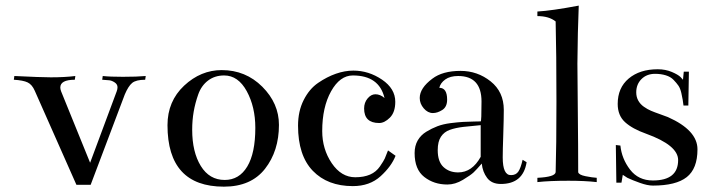

<svg xmlns="http://www.w3.org/2000/svg" viewBox="-20 -662 2589 698"><path d="M253.9 -385.7 252 -372.1Q199.2 -372.1 199.2 -343.8Q199.2 -337.9 202.1 -330.1L307.6 -70.3L404.3 -330.1Q407.2 -337.9 407.2 -344.7Q407.2 -355.5 397 -362.3Q386.7 -369.1 377.4 -370.1Q368.2 -371.1 351.6 -372.1L353.5 -385.7Q378.9 -382.8 426.8 -382.8Q478.5 -382.8 509.8 -385.7L507.8 -372.1Q474.6 -372.1 460.4 -360.4Q446.3 -348.6 433.6 -318.4L309.6 9.8H257.8L106.4 -332Q96.7 -354.5 80.6 -362.3Q64.5 -370.1 30.3 -372.1L32.2 -385.7Q129.9 -380.9 165 -380.9Q215.8 -380.9 253.9 -385.7Z M796.9 -7.8Q849.6 -7.8 878.9 -56.6Q908.2 -105.5 908.2 -197.3Q908.2 -273.4 877 -330.6Q845.7 -387.7 794.9 -387.7Q760.7 -387.7 736.3 -369.1Q711.9 -350.6 700.7 -318.8Q689.5 -287.1 684.1 -255.9Q678.7 -224.6 678.7 -190.4Q678.7 -109.4 710 -58.6Q741.2 -7.8 796.9 -7.8ZM786.1 -407.2Q873 -407.2 933.6 -346.7Q994.1 -286.1 994.1 -208Q994.1 -113.3 943.4 -48.3Q892.6 16.6 793.9 16.6Q588.9 16.6 588.9 -207Q588.9 -293.9 649.4 -350.6Q710 -407.2 786.1 -407.2Z M1264.6 -405.3Q1320.3 -405.3 1368.7 -372.6Q1417 -339.8 1417 -292Q1417 -253.9 1397.5 -234.4Q1377.9 -214.8 1358.4 -214.8Q1303.7 -214.8 1303.7 -267.6Q1303.7 -289.1 1316.4 -304.2Q1329.1 -319.3 1344.7 -319.3Q1362.3 -319.3 1377.9 -305.7Q1358.4 -387.7 1262.7 -387.7Q1215.8 -387.7 1183.6 -330.1Q1151.4 -272.5 1151.4 -185.5Q1151.4 -120.1 1186 -68.8Q1220.7 -17.6 1271.5 -17.6Q1302.7 -17.6 1325.2 -27.3Q1347.7 -37.1 1361.3 -57.1Q1375 -77.1 1378.9 -85.9Q1382.8 -94.7 1390.6 -115.2L1418 -95.7Q1403.3 -57.6 1363.8 -21.5Q1324.2 14.6 1262.7 14.6Q1170.9 14.6 1117.2 -41Q1063.5 -96.7 1063.5 -205.1Q1063.5 -257.8 1084 -298.3Q1104.5 -338.9 1136.7 -360.8Q1168.9 -382.8 1201.2 -394Q1233.4 -405.3 1264.6 -405.3Z M1879.9 -81.1 1894.5 -72.3Q1881.8 6.8 1800.8 6.8Q1767.6 6.8 1751 -15.1Q1734.4 -37.1 1731.4 -67.4Q1711.9 -44.9 1701.7 -35.2Q1691.4 -25.4 1663.1 -8.3Q1634.8 8.8 1606.4 8.8Q1557.6 8.8 1522.5 -18.6Q1487.3 -45.9 1487.3 -105.5Q1487.3 -131.8 1498.5 -151.4Q1509.8 -170.9 1529.8 -183.1Q1549.8 -195.3 1570.3 -203.1Q1590.8 -210.9 1618.2 -214.4Q1645.5 -217.8 1663.6 -218.8Q1681.6 -219.7 1703.6 -220.2Q1725.6 -220.7 1727.5 -220.7Q1730.5 -220.7 1730.5 -293Q1730.5 -385.7 1645.5 -385.7Q1616.2 -385.7 1598.6 -373Q1581.1 -360.4 1577.1 -342.8Q1605.5 -342.8 1605.5 -299.8Q1605.5 -273.4 1587.9 -262.2Q1570.3 -251 1553.7 -251Q1535.2 -251 1520.5 -268.1Q1505.9 -285.2 1505.9 -305.7Q1505.9 -341.8 1551.8 -376Q1588.9 -404.3 1654.3 -404.3Q1715.8 -404.3 1763.7 -366.2Q1811.5 -328.1 1811.5 -262.7Q1811.5 -230.5 1809.6 -172.9Q1807.6 -115.2 1807.6 -89.8Q1807.6 -24.4 1837.9 -25.4Q1855.5 -25.4 1864.3 -38.1Q1873 -50.8 1879.9 -81.1ZM1727.5 -91.8V-207Q1693.4 -204.1 1664.6 -200.7Q1635.7 -197.3 1615.2 -189.9Q1594.7 -182.6 1583 -165Q1571.3 -147.5 1571.3 -116.2Q1571.3 -74.2 1592.3 -54.7Q1613.3 -35.2 1645.5 -35.2Q1696.3 -35.2 1727.5 -91.8Z M2084 -641.6Q2080.1 -547.9 2079.1 -430.7Q2079.1 -383.8 2080.6 -255.4Q2082 -127 2082 -36.1Q2084 -26.4 2108.4 -21.5Q2132.8 -16.6 2149.4 -15.6V0Q2106.4 -4.9 2046.9 -4.9Q1977.5 -4.9 1933.6 0V-15.6Q1998 -18.6 2000 -36.1Q2002.9 -128.9 2002.9 -293Q2002.9 -467.8 2000 -584Q1975.6 -603.5 1933.6 -603.5V-620.1Q1985.4 -623 2084 -641.6Z M2353.5 12.7Q2334 12.7 2306.6 2.9Q2279.3 -6.8 2260.7 -15.6L2244.1 -26.4L2239.3 2H2220.7L2218.8 -134.8L2235.4 -132.8Q2240.2 -85 2270.5 -45.4Q2300.8 -5.9 2353.5 -5.9Q2445.3 -5.9 2445.3 -80.1Q2445.3 -133.8 2329.1 -175.8Q2279.3 -193.4 2252.4 -217.8Q2225.6 -242.2 2225.6 -284.2Q2225.6 -342.8 2265.6 -376.5Q2305.7 -410.2 2371.1 -410.2Q2399.4 -410.2 2422.4 -400.4Q2445.3 -390.6 2454.1 -381.8L2462.9 -372.1L2465.8 -401.4H2484.4L2482.4 -278.3H2464.8Q2462.9 -292 2461.9 -299.3Q2460.9 -306.6 2457 -323.7Q2453.1 -340.8 2446.3 -350.6Q2439.5 -360.4 2428.7 -371.6Q2418 -382.8 2400.4 -388.2Q2382.8 -393.6 2361.3 -393.6Q2331.1 -393.6 2312 -374.5Q2293 -355.5 2293 -326.2Q2293 -309.6 2300.3 -296.4Q2307.6 -283.2 2320.8 -273.9Q2334 -264.6 2346.7 -259.3Q2359.4 -253.9 2378.9 -247.1Q2398.4 -240.2 2408.2 -236.3Q2515.6 -188.5 2515.6 -119.1Q2515.6 -48.8 2476.6 -18.1Q2437.5 12.7 2353.5 12.7Z"/></svg>

Font: Bentham
Style: Regular
Weight: 400
Version: Version 002.002